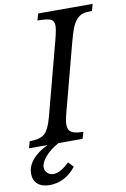

<svg xmlns="http://www.w3.org/2000/svg" viewBox="-148 -831 742 1127"><g transform="rotate(-10 222.5 -268.0)"><path d="M183.1 121.1 211.9 151.9Q181.2 191.9 140.6 212.9Q100.1 233.9 55.2 233.9Q9.3 233.9 -16.4 211.4Q-42 189 -42 148.9Q-42 105.5 -9.5 66.7Q22.9 27.8 83 0H-27.8L-17.1 -40Q43.9 -40 71.5 -63.2Q99.1 -86.4 118.2 -158.2L234.9 -600.1Q250 -657.7 250 -682.1Q250 -711.4 228.8 -720.7Q207.5 -730 150.9 -730L162.1 -770H486.8L476.1 -730Q441.9 -730 421.1 -723.9Q400.4 -717.8 383.3 -698.5Q366.2 -679.2 354.7 -649.4Q343.3 -619.6 329.1 -565.9L224.1 -168Q211.9 -123 211.9 -98.1Q211.9 -65.4 232.9 -52.7Q253.9 -40 303.2 -40L291 0H147.9Q98.6 26.4 67.9 61.3Q37.1 96.2 37.1 126Q37.1 146 52 159.9Q66.9 173.8 87.9 173.8Q128.9 173.8 183.1 121.1Z"/></g></svg>

Font: Libre Baskerville
Style: Italic
Weight: 400
Designer: Pablo Impallari, Rodrigo Fuenzalida
Foundry: Pablo Impallari, Rodrigo Fuenzalida
Version: Version 1.000